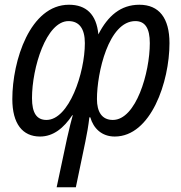

<svg xmlns="http://www.w3.org/2000/svg" viewBox="-20 -567 764 810"><path d="M568 -547C489 -547 435 -500 395 -422C387 -507 343 -547 271 -547C107 -547 32 -311 32 -149C32 -45 75 9 149 9C205 9 249 -27 285 -81H287C282 -63 272 -25 263 16L219 223H300L340 31C347 -2 353 -37 357 -72H361C374 -26 409 9 464 9C617 9 695 -222 695 -385C695 -491 651 -547 568 -547ZM551 -478C592 -478 612 -448 612 -385C612 -261 554 -61 456 -61C410 -61 389 -95 389 -149C389 -260 438 -478 551 -478ZM269 -478C315 -478 338 -445 338 -385C338 -259 271 -61 176 -61C135 -61 115 -90 115 -153C115 -281 175 -478 269 -478Z"/></svg>

Font: Noto Sans Condensed
Style: Italic
Weight: 400
Width: 3
Italic angle: -12°
Designer: Monotype Design Team
Foundry: Monotype Imaging Inc.
Version: Version 2.013